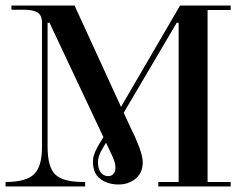

<svg xmlns="http://www.w3.org/2000/svg" viewBox="-26 -670 891 690"><path d="M349 -183 621 -650H803V-634H720V-16H803V0H543V-16H616V-588H609L355 -157Q354 -156 346.5 -143Q339 -130 336 -124.5Q333 -119 329.5 -108Q326 -97 326 -87Q326 -65 335.5 -51Q345 -37 364 -37Q374 -37 381.5 -45Q389 -53 389 -68Q389 -87 374 -117L152 -588H145V-143Q145 -70 172.5 -43Q200 -16 273 -16H280V0H-6V-16Q67 -16 96 -43.5Q125 -71 125 -143V-594Q123 -618 106.5 -626.5Q90 -635 60 -635H15V-650H242L441 -216Q487 -124 487 -87Q487 -49 461.5 -28Q436 -7 400 -7Q361 -7 334.5 -27Q308 -47 308 -89Q308 -93 308.5 -97.5Q309 -102 309.5 -105.5Q310 -109 312 -114Q314 -119 315 -122Q316 -125 319 -131Q322 -137 323.5 -140Q325 -143 329 -150Q333 -157 335 -160Q337 -163 342 -171Q347 -179 349 -183Z"/></svg>

Font: Elsie Swash Caps
Style: Regular
Weight: 400
Designer: Alejandro Inler
Foundry: Alejandro Inler
Version: 1.001